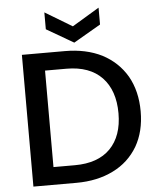

<svg xmlns="http://www.w3.org/2000/svg" viewBox="-60 -958 829 1009"><g transform="rotate(-5 354.5 -453.5)"><path d="M302 -695C302 -695 75 -695 75 -695C75 -695 75 0 75 0C75 0 302 0 302 0C302 0 302 0 302 0C376 0 441 -14 497 -42C552 -69 595 -109 626 -161C656 -213 671 -274 671 -345C671 -345 671 -345 671 -345C671 -416 656 -478 626 -531C595 -584 552 -624 497 -653C441 -681 376 -695 302 -695ZM302 -93C302 -93 189 -93 189 -93C189 -93 189 -602 189 -602C189 -602 302 -602 302 -602C302 -602 302 -602 302 -602C383 -602 446 -579 489 -534C532 -489 554 -426 554 -345C554 -345 554 -345 554 -345C554 -265 532 -203 489 -159C446 -115 383 -93 302 -93ZM498 -907C498 -907 355 -821 355 -821C355 -821 212 -907 212 -907C212 -907 212 -818 212 -818C212 -818 355 -735 355 -735C355 -735 498 -818 498 -818C498 -818 498 -907 498 -907Z"/></g></svg>

Font: Girnar Poppins
Style: Medium
Weight: 500
Designer: Ninad Kale (Devanagari), Jonny Pinhorn (Latin)
Foundry: Indian Type Foundry
Version: ""